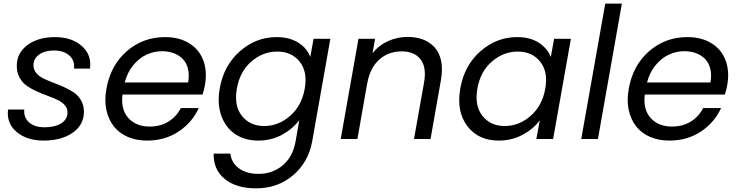

<svg xmlns="http://www.w3.org/2000/svg" viewBox="-20 -760 4038 1050"><path d="M439 -148.9Q439 -76.7 377.2 -33.9Q315.4 8.8 219.2 8.8Q127.4 8.8 71.3 -38.1Q15.1 -85 23.9 -161.1H112.8Q108.9 -118.2 138.7 -91.1Q168.5 -64 224.1 -64Q279.8 -64 314.5 -85.4Q349.1 -106.9 349.1 -146Q349.1 -168.5 333.7 -185.5Q318.4 -202.6 293.9 -214.1Q269.5 -225.6 240 -236.3Q210.4 -247.1 180.9 -260.3Q151.4 -273.4 127 -290.5Q102.5 -307.6 87.2 -335.4Q71.8 -363.3 71.8 -399.9Q71.8 -470.2 130.1 -513.7Q188.5 -557.1 280.8 -557.1Q371.6 -557.1 426.8 -509Q481.9 -460.9 472.2 -384.8H384.8Q389.6 -429.2 359.1 -456.5Q328.6 -483.9 274.9 -483.9Q225.6 -483.9 194.3 -461.9Q163.1 -439.9 163.1 -402.8Q163.1 -378.9 178.2 -360.8Q193.4 -342.8 217.8 -330.8Q242.2 -318.8 271.5 -307.9Q300.8 -296.9 330.3 -283.7Q359.9 -270.5 384.3 -253.9Q408.7 -237.3 423.8 -210.4Q439 -183.6 439 -148.9Z M866.2 -480Q820.8 -480 779.8 -460.4Q738.8 -440.9 707.3 -401.6Q675.8 -362.3 662.1 -309.1H1008.8Q1016.1 -350.1 1008.3 -382.8Q1000.5 -415.5 980.5 -436.5Q960.4 -457.5 931.2 -468.8Q901.9 -480 866.2 -480ZM1066.9 -168.9Q1030.8 -89.8 956.5 -40.5Q882.3 8.8 784.2 8.8Q726.1 8.8 679.4 -11Q632.8 -30.8 603.3 -67.9Q573.7 -105 562 -157.5Q550.3 -210 562 -274.9Q585 -403.3 673.6 -480.2Q762.2 -557.1 882.8 -557.1Q960.9 -557.1 1015.4 -522.9Q1069.8 -488.8 1091.8 -429.7Q1113.8 -370.6 1101.1 -296.9Q1097.7 -275.4 1087.9 -243.2H649.9Q639.6 -161.6 681.9 -114.7Q724.1 -67.9 797.9 -67.9Q857.4 -67.9 901.4 -95.2Q945.3 -122.6 968.8 -168.9Z M1181.6 -275.9Q1203.6 -401.9 1291.7 -479.5Q1379.9 -557.1 1492.7 -557.1Q1563.5 -557.1 1611.8 -526.4Q1660.2 -495.6 1676.8 -448.2L1694.8 -547.9H1786.6L1687.5 12.2Q1667 126.5 1583 198.2Q1499 270 1380.4 270Q1272 270 1209.2 218.8Q1146.5 167.5 1148.4 80.1H1239.7Q1245.6 130.4 1286.9 160.6Q1328.1 190.9 1394.5 190.9Q1470.2 190.9 1525.9 144.3Q1581.5 97.7 1596.7 12.2L1616.7 -103Q1580.6 -54.7 1522 -22.9Q1463.4 8.8 1392.6 8.8Q1319.3 8.8 1266.4 -26.6Q1213.4 -62 1190.2 -127.4Q1167 -192.9 1181.6 -275.9ZM1646.5 -274.9Q1663.1 -367.2 1618.9 -422.6Q1574.7 -478 1496.6 -478Q1418 -478 1354.7 -423.6Q1291.5 -369.1 1275.4 -275.9Q1258.8 -182.1 1302.7 -126.5Q1346.7 -70.8 1424.8 -70.8Q1502.9 -70.8 1566.4 -126.2Q1629.9 -181.6 1646.5 -274.9Z M2244.1 0 2299.3 -310.1Q2313.5 -392.1 2280 -435.5Q2246.6 -479 2176.3 -479Q2104.5 -479 2054 -434.1Q2003.4 -389.2 1988.3 -303.2V-305.2L1934.6 0H1843.3L1940.4 -547.9H2031.2L2017.6 -469.2Q2051.3 -512.2 2102.1 -535.2Q2152.8 -558.1 2209.5 -558.1Q2257.3 -558.1 2294.9 -543.5Q2332.5 -528.8 2358.2 -499.5Q2383.8 -470.2 2392.6 -426.3Q2401.4 -382.3 2391.6 -323.2L2334.5 0Z M2497.1 -275.9Q2519 -401.9 2607.2 -479.5Q2695.3 -557.1 2808.1 -557.1Q2879.9 -557.1 2927 -526.1Q2974.1 -495.1 2992.2 -448.2L3010.3 -547.9H3102.1L3004.9 0H2913.1L2932.1 -102.1Q2896.5 -54.2 2837.6 -22.7Q2778.8 8.8 2707 8.8Q2595.7 8.8 2535.4 -70.8Q2475.1 -150.4 2497.1 -275.9ZM2961.9 -274.9Q2978.5 -367.2 2934.3 -422.6Q2890.1 -478 2812 -478Q2733.4 -478 2670.2 -423.6Q2606.9 -369.1 2590.8 -275.9Q2574.2 -182.1 2618.2 -126.5Q2662.1 -70.8 2740.2 -70.8Q2818.4 -70.8 2881.8 -126.2Q2945.3 -181.6 2961.9 -274.9Z M3158.7 0 3290 -740.2H3380.9L3250 0Z M3722.7 -480Q3677.2 -480 3636.2 -460.4Q3595.2 -440.9 3563.7 -401.6Q3532.2 -362.3 3518.6 -309.1H3865.2Q3872.6 -350.1 3864.7 -382.8Q3856.9 -415.5 3836.9 -436.5Q3816.9 -457.5 3787.6 -468.8Q3758.3 -480 3722.7 -480ZM3923.3 -168.9Q3887.2 -89.8 3813 -40.5Q3738.8 8.8 3640.6 8.8Q3582.5 8.8 3535.9 -11Q3489.3 -30.8 3459.7 -67.9Q3430.2 -105 3418.5 -157.5Q3406.7 -210 3418.5 -274.9Q3441.4 -403.3 3530 -480.2Q3618.7 -557.1 3739.3 -557.1Q3817.4 -557.1 3871.8 -522.9Q3926.3 -488.8 3948.2 -429.7Q3970.2 -370.6 3957.5 -296.9Q3954.1 -275.4 3944.3 -243.2H3506.3Q3496.1 -161.6 3538.3 -114.7Q3580.6 -67.9 3654.3 -67.9Q3713.9 -67.9 3757.8 -95.2Q3801.8 -122.6 3825.2 -168.9Z"/></svg>

Font: Poppins
Style: Italic
Weight: 400
Italic angle: -10°
Designer: Ninad Kale (Devanagari), Jonny Pinhorn (Latin)
Foundry: Indian Type Foundry
Version: Version 3.200;PS 1.000;hotconv 16.6.54;makeotf.lib2.5.65590